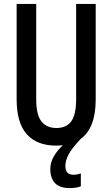

<svg xmlns="http://www.w3.org/2000/svg" viewBox="-20 -734 574 981"><path d="M314 114Q314 159 356 159Q366 159 376.5 156.5Q387 154 393 152V218Q381 223 366 225Q351 227 336 227Q285 227 261 201.5Q237 176 237 130Q237 96 255 65Q273 34 301 8Q285 10 267 10Q169 10 117 -48Q65 -106 65 -226V-714H165V-226Q165 -148 191.5 -114Q218 -80 268 -80Q319 -80 344 -114Q369 -148 369 -227V-714H469V-227Q469 -80 393 -25Q346 25 330 56Q314 87 314 114Z"/></svg>

Font: Noto Sans Khmer UI ExtraCondensed Medium
Style: Regular
Weight: 500
Width: 2
Designer: Danh Hong and the Monotype Design Team
Foundry: Monotype Imaging Inc.
Version: Version 2.002; ttfautohint (v1.8.4.7-5d5b)